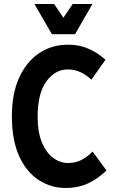

<svg xmlns="http://www.w3.org/2000/svg" viewBox="-20 -923 579 954"><path d="M39 -346Q39 -457 75 -536.5Q111 -616 174 -658.5Q237 -701 319 -701Q373 -701 418.5 -681.5Q464 -662 504 -626L434 -527Q409 -551 379.5 -564.5Q350 -578 317 -578Q254 -578 210.5 -518.5Q167 -459 167 -342Q167 -267 188 -216Q209 -165 243.5 -139Q278 -113 319 -113Q354 -113 384 -128Q414 -143 440 -170L509 -76Q467 -35 418 -12Q369 11 306 11Q234 11 173 -28Q112 -67 75.5 -146.5Q39 -226 39 -346ZM439 -903 353 -753H238L151 -903H249L295 -835L341 -903Z"/></svg>

Font: Radio Canada Condensed SemiBold
Style: Regular
Weight: 600
Width: 3
Designer: Charles Daoud, Etienne Aubert Bonn, Alexandre Saumier Demers, Jacques Le Bailly
Foundry: Radio-Canada
Version: Version 2.104; ttfautohint (v1.8.4.7-5d5b);gftools[0.9.28.de